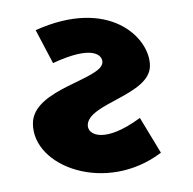

<svg xmlns="http://www.w3.org/2000/svg" viewBox="-20 -187 211 210"><path d="M133 -58C95 -30 76 -39 76 -50C76 -74 144 -83 144 -115C144 -146 99 -190 19 -154L38 -118C81 -138 92 -127 92 -119C92 -100 16 -90 16 -52C16 -4 97 25 156 -20Z"/></svg>

Font: Hussar Tani
Style: Dwa
Weight: 700
Foundry: Cannot Into Space Fonts
Version: Version 0.92